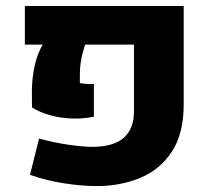

<svg xmlns="http://www.w3.org/2000/svg" viewBox="-20 -608 711 641"><path d="M302.7 13.2Q252 13.2 191.9 3.7Q131.8 -5.9 80.1 -24.4L110.4 -145.5Q160.2 -131.8 209 -124.8Q257.8 -117.7 290.5 -117.7Q358.9 -118.2 393.1 -147.9Q427.2 -177.7 427.2 -236.3V-459H264.2Q254.9 -431.2 250.7 -407.2Q246.6 -383.3 246.6 -356V-330.6Q257.3 -328.6 270.5 -327.6Q283.7 -326.7 293.5 -327.6V-218.3Q256.8 -210.9 219 -212.4Q181.2 -213.9 147 -223.4Q112.8 -232.9 86.9 -249L86.4 -299.8Q86.4 -346.2 95.7 -388.2Q105 -430.2 122.6 -459H63V-587.9H593.3V-259.3Q593.3 -161.6 553.7 -101.6Q514.2 -41.5 448.2 -14.2Q382.3 13.2 302.7 13.2Z"/></svg>

Font: Heebo ExtraBold
Style: Regular
Weight: 800
Designer: Oded Ezer
Foundry: Ezer Type House
Version: Version 3.100